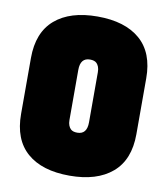

<svg xmlns="http://www.w3.org/2000/svg" viewBox="-83 -790 766 879"><g transform="rotate(10 300.0 -350.0)"><path d="M300 -720Q428 -720 498 -659.5Q568 -599 568 -480V-220Q568 -101 497 -40.5Q426 20 299 20Q171 20 101.5 -40.5Q32 -101 32 -220V-480Q32 -599 102.5 -659.5Q173 -720 300 -720ZM255 -231Q255 -216 259 -206Q263 -196 269 -190Q279 -180 300 -180Q345 -180 345 -236V-469Q345 -484 341 -494Q337 -504 331 -510Q321 -520 300 -520Q255 -520 255 -464Z"/></g></svg>

Font: Recursive Mn Lnr St XBk
Style: Regular
Weight: 1000
Monospace: yes
Version: Version 1.079;hotconv 1.0.112;makeotfexe 2.5.65598; ttfautoh